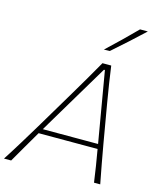

<svg xmlns="http://www.w3.org/2000/svg" viewBox="-159 -1067 966 1164"><g transform="rotate(15 323.5 -485.0)"><path d="M-21 0Q16.5 -58 55.5 -121.8Q94.5 -185.5 129 -243L275 -488Q312.5 -551 343.5 -604.2Q374.5 -657.5 406 -713H461Q468 -660.5 476.5 -606.5Q485 -552.5 496 -487L538 -243Q548.5 -183 560.2 -119.8Q572 -56.5 583 0H544Q537.5 -48.5 529.2 -100.5Q521 -152.5 512 -203H142Q112.5 -152.5 82.5 -101.2Q52.5 -50 24 0ZM185 -275Q179 -264.5 172.8 -254Q166.5 -243.5 160 -233H507Q505.5 -243.5 503.5 -253.8Q501.5 -264 500 -274L431 -677H425ZM393 -795Q439.5 -838.5 484.5 -882.2Q529.5 -926 573 -970H622Q575.5 -926 527.5 -882.8Q479.5 -839.5 430 -796Z"/></g></svg>

Font: Commissioner Flair Thin
Style: Italic
Weight: 100
Italic angle: -12°
Designer: Kostas Bartsokas
Foundry: Kostas Bartsokas
Version: Version 1.000; ttfautohint (v1.8.3)